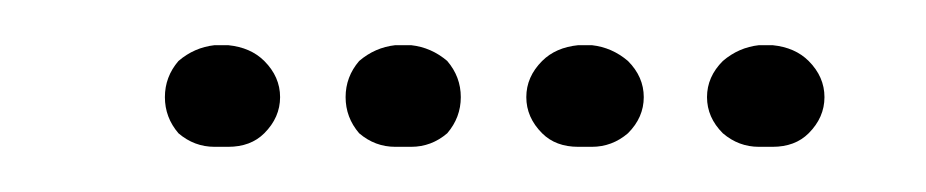

<svg xmlns="http://www.w3.org/2000/svg" viewBox="-20 -185 410 85"><path d="M59 -126Q53 -133 53 -142Q53 -151 59 -158Q66 -164 75 -165H81Q91 -164 97 -158Q104 -151 104 -142Q104 -133 97 -126Q91 -120 81 -120H75Q66 -120 59 -126ZM178 -126Q184 -133 184 -142Q184 -151 178 -158Q171 -164 162 -165H155Q146 -164 139 -158Q133 -151 133 -142Q133 -133 139 -126Q146 -120 155 -120H162Q171 -120 178 -126ZM258 -126Q265 -133 265 -142Q265 -151 258 -158Q251 -164 242 -165H236Q226 -164 220 -158Q213 -151 213 -142Q213 -133 220 -126Q226 -120 236 -120H242Q251 -120 258 -126ZM338 -126Q345 -133 345 -142Q345 -151 338 -158Q332 -164 322 -165H316Q307 -164 300 -158Q293 -151 293 -142Q293 -133 300 -126Q307 -120 316 -120H322Q332 -120 338 -126Z"/></svg>

Font: FRB American Cursive Dotted Extrabold
Style: Bold Italic
Weight: 800
Italic angle: -25°
Version: Version 2.0;Modular Font Editor K font №1